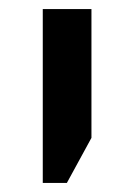

<svg xmlns="http://www.w3.org/2000/svg" viewBox="-20 -615 290 422"><path d="M74 -213V-595H181V-312L127 -213Z"/></svg>

Font: Noto Sans Hebrew Medium
Style: Regular
Weight: 500
Designer: Monotype Design Team
Foundry: Monotype Imaging Inc.
Version: Version 2.003